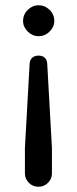

<svg xmlns="http://www.w3.org/2000/svg" viewBox="-20 -523 293 732"><path d="M68 -443Q68 -468 86 -485.5Q104 -503 127 -503Q151 -503 169 -485.5Q187 -468 187 -443Q187 -420 169 -402.5Q151 -385 127 -385Q104 -385 86 -402.5Q68 -420 68 -443ZM75 41 93 -281Q94 -295 103 -303Q112 -311 127 -311Q142 -311 150.5 -303Q159 -295 160 -281L178 41V138Q178 159 163 174Q148 189 127 189Q105 189 90 174Q75 159 75 138Z"/></svg>

Font: 寒蝉全圆体
Style: Regular
Weight: 400
Designer: Warren2060
      Designed by Motoya company      

      [Varela Round]
      Joe Prince(Latin component); Avraham Cornf
Foundry: ChillType
Version: Version 3.200